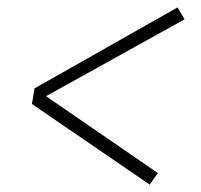

<svg xmlns="http://www.w3.org/2000/svg" viewBox="-20 -599 540 517"><path d="M383 -102 66 -319 73 -361 458 -579 477 -547 104 -340 405 -133Z"/></svg>

Font: Iosevka SS04 Extralight
Style: Italic
Weight: 200
Italic angle: -9°
Monospace: yes
Designer: Belleve Invis
Foundry: Belleve Invis
Version: Version 19.0.0; ttfautohint (v1.8.4)